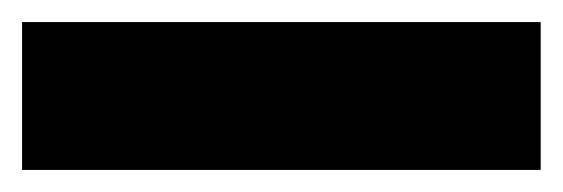

<svg xmlns="http://www.w3.org/2000/svg" viewBox="-20 1 510 174"><path d="M0 155V21H470V155Z"/></svg>

Font: Bricolage Grotesque 12pt Condensed ExtraBold
Style: Regular
Weight: 800
Width: 3
Designer: Mathieu Triay
Foundry: Atelier Triay
Version: Version 1.001; ttfautohint (v1.8.4.7-5d5b);gftools[0.9.33.de